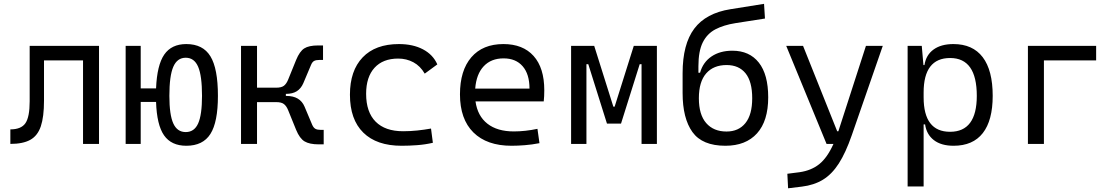

<svg xmlns="http://www.w3.org/2000/svg" viewBox="-20 -760 5899 1014"><path d="M34.7 0V-76.7Q91.8 -76.7 114.3 -109.4Q136.7 -142.1 136.7 -225.1V-517.6H502.9V0H418.5V-440.9H212.4V-228.5Q212.4 -143.1 195.6 -93Q178.7 -43 139.9 -21.5Q101.1 0 34.7 0Z M963.9 9.8Q884.8 9.8 846.4 -45.2Q808.1 -100.1 804.2 -221.7H723.1V0H643.6V-517.6H723.1V-293H804.2Q809.1 -416 847.4 -471.7Q885.7 -527.3 963.9 -527.3Q1051.8 -527.3 1091.3 -462.6Q1130.9 -397.9 1130.9 -253.9Q1130.9 -115.2 1091.3 -52.7Q1051.8 9.8 963.9 9.8ZM960.9 -62.5Q1005.9 -62.5 1026.4 -107.9Q1046.9 -153.3 1046.9 -253.9Q1046.9 -359.9 1026.4 -407.5Q1005.9 -455.1 960.9 -455.1Q916 -455.1 895.3 -407.5Q874.5 -359.9 874.5 -253.9Q874.5 -153.3 895.3 -107.9Q916 -62.5 960.9 -62.5Z M1252.9 0V-517.6H1337.4V-296.9H1438.5Q1466.3 -296.9 1479.5 -307.1Q1492.7 -317.4 1501.5 -338.9L1543.9 -443.4Q1562.5 -488.8 1586.9 -504.4Q1611.3 -520 1660.2 -520H1686V-443.4H1666Q1648.4 -443.4 1638.7 -438Q1628.9 -432.6 1622.6 -417L1582 -320.8Q1569.8 -292.5 1547.6 -278.3Q1525.4 -264.2 1489.7 -264.2V-253.4H1492.7Q1564.5 -253.4 1588.4 -196.8L1628.9 -100.6Q1635.7 -85.4 1645.5 -79.8Q1655.3 -74.2 1672.4 -74.2H1689.5V2.4H1663.6Q1614.7 2.4 1588.6 -13.2Q1562.5 -28.8 1543.9 -74.2L1501.5 -178.7Q1492.7 -200.2 1479.5 -210.4Q1466.3 -220.7 1438.5 -220.7H1337.4V0Z M2100.6 9.8Q1969.2 9.8 1898.7 -59.6Q1828.1 -128.9 1828.1 -259.8Q1828.1 -386.7 1895.3 -457Q1962.4 -527.3 2086.9 -527.3Q2161.1 -527.3 2214.1 -499.3Q2267.1 -471.2 2289.6 -419.9L2223.1 -371.1Q2199.7 -411.6 2163.1 -431.2Q2126.5 -450.7 2083 -450.7Q2002.4 -450.7 1958 -402.1Q1913.6 -353.5 1913.6 -264.6Q1913.6 -168 1963.9 -117.4Q2014.2 -66.9 2108.9 -66.9Q2146.5 -66.9 2183.6 -70.8Q2220.7 -74.7 2256.3 -81.1L2266.1 -5.9Q2226.1 3.4 2183.6 6.6Q2141.1 9.8 2100.6 9.8Z M2681.6 9.8Q2551.3 9.8 2480.2 -60.5Q2409.2 -130.9 2409.2 -261.7Q2409.2 -387.7 2469.2 -457.5Q2529.3 -527.3 2638.7 -527.3Q2741.7 -527.3 2798.1 -464.4Q2854.5 -401.4 2854.5 -283.2Q2854.5 -250.5 2851.6 -224.6H2491.2Q2502 -147.5 2554.2 -106.7Q2606.4 -65.9 2693.4 -65.9Q2753.9 -65.9 2818.4 -79.6L2829.1 -3.9Q2789.1 3.9 2751.5 6.8Q2713.9 9.8 2681.6 9.8ZM2489.7 -292H2776.4Q2776.4 -368.7 2740.2 -410.2Q2704.1 -451.7 2639.6 -451.7Q2573.7 -451.7 2534.7 -410.2Q2495.6 -368.7 2489.7 -292Z M2996.1 0V-517.6H3118.2L3219.2 -196.8H3226.1L3327.1 -517.6H3449.2V0H3368.2V-420.9H3358.4L3259.8 -107.4H3185.5L3086.9 -420.9H3077.1V0Z M3811 9.8Q3689 9.8 3637 -62.5Q3585 -134.8 3585 -268.6V-373.5Q3585 -526.9 3646.7 -608.9Q3708.5 -690.9 3837.9 -711.4L4015.1 -739.7L4020 -662.1L3863.8 -637.7Q3801.8 -627.9 3758.1 -605Q3714.4 -582 3691.4 -535.9Q3668.5 -489.7 3668.5 -410.2V-376H3677.2Q3692.9 -431.6 3737.8 -461.9Q3782.7 -492.2 3847.7 -492.2Q3938 -492.2 3987.5 -429.4Q4037.1 -366.7 4037.1 -246.1Q4037.1 -121.1 3978 -55.7Q3918.9 9.8 3811 9.8ZM3816.9 -65.4Q3880.9 -65.4 3916.7 -109.9Q3952.6 -154.3 3952.6 -241.2Q3952.6 -329.1 3917.5 -372.8Q3882.3 -416.5 3817.4 -416.5Q3748 -416.5 3709.5 -372.3Q3670.9 -328.1 3670.9 -241.2Q3670.9 -154.3 3709.7 -109.9Q3748.5 -65.4 3816.9 -65.4Z M4142.1 234.4 4138.2 157.7 4203.1 149.4Q4264.6 140.6 4306.9 106.7Q4349.1 72.8 4381.8 0H4345.2L4132.3 -517.6H4221.2L4401.4 -66.9H4407.7Q4408.2 -68.4 4408.7 -70.3L4553.2 -517.6H4642.1L4478.5 -45.9Q4446.3 46.9 4409.7 103.8Q4373 160.6 4325.9 189.2Q4278.8 217.8 4214.8 225.6Z M4773.4 224.6V-517.6H4848.1L4856.9 -416.5H4862.3Q4870.6 -469.7 4910.4 -498.5Q4950.2 -527.3 5015.1 -527.3Q5117.2 -527.3 5169.9 -458Q5222.7 -388.7 5222.7 -253.9Q5222.7 -124 5170.4 -57.1Q5118.2 9.8 5016.1 9.8Q4950.2 9.8 4911.6 -20.3Q4873 -50.3 4865.7 -103H4857.9V224.6ZM4857.9 -246.1Q4857.9 -64 4997.6 -64Q5138.7 -64 5138.7 -253.9Q5138.7 -453.6 4998 -453.6Q4857.9 -453.6 4857.9 -271.5Z M5408.7 0V-517.6H5769V-440.9H5493.2V0Z"/></svg>

Font: Cascadia Code PL SemiLight
Style: Regular
Weight: 350
Monospace: yes
Designer: Aaron Bell
Foundry: Saja Typeworks
Version: Version 2404.023; ttfautohint (v1.8.4)